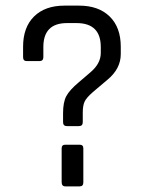

<svg xmlns="http://www.w3.org/2000/svg" viewBox="-20 -662 511 682"><path d="M276 -135V-14Q276 0 263 0H212Q199 0 199 -15V-135Q199 -148 212 -148H263Q276 -148 276 -135ZM274 -262V-228Q274 -214 260 -214H218Q204 -214 204 -228V-260Q204 -299 215.5 -320.5Q227 -342 259 -369L301 -405Q338 -436 338 -474V-495Q338 -580 252 -580H218Q134 -580 134 -495V-459Q134 -445 120 -445H75Q62 -445 62 -459V-496Q62 -565 101 -603.5Q140 -642 209 -642H261Q330 -642 369.5 -603.5Q409 -565 409 -496V-470Q409 -418 362 -379L310 -335Q287 -315 280.5 -301Q274 -287 274 -262Z"/></svg>

Font: Rajdhani Medium
Style: Regular
Weight: 500
Designer: Satya Rajpurohit, Jyotish Sonowal
Foundry: Indian Type Foundry
Version: Version 1.201 February 1, 2022